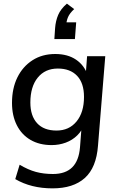

<svg xmlns="http://www.w3.org/2000/svg" viewBox="-20 -813 653 1056"><path d="M88 93Q135 121 177.5 132.5Q220 144 271 144Q340 144 377 107.5Q414 71 420 -3L430 -133L444 -131Q432 -95 405 -68.5Q378 -42 341.5 -28.5Q305 -15 264 -15Q197 -15 148 -43.5Q99 -72 72.5 -124.5Q46 -177 46 -247Q46 -327 75.5 -387Q105 -447 158.5 -481.5Q212 -516 284 -516Q352 -516 398 -485Q444 -454 463 -398L451 -396L459 -504H559L519 -12Q510 109 446.5 166Q383 223 269 223Q151 223 64 172ZM291 -95Q360 -95 401 -145Q442 -195 442 -280Q442 -356 404 -396Q366 -436 298 -436Q228 -436 187.5 -386Q147 -336 147 -249Q147 -176 184 -135.5Q221 -95 291 -95ZM279 -598 283 -658Q286 -698 300 -731Q314 -764 348 -793L388 -763Q363 -740 354 -718.5Q345 -697 344 -673L319 -690H399L392 -598Z"/></svg>

Font: Muli SemiBold
Style: Italic
Weight: 600
Italic angle: -4.541°
Designer: Vernon Adams
Foundry: Vernon Adams
Version: Version 2.100; ttfautohint (v1.8.1.43-b0c9)